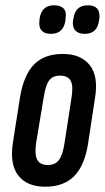

<svg xmlns="http://www.w3.org/2000/svg" viewBox="-20 -700 396 726"><path d="M151 6Q82 6 49 -36.5Q16 -79 29 -162L56 -334Q70 -417 109 -456.5Q148 -496 217 -496Q286 -496 319.5 -453.5Q353 -411 339 -328L313 -157Q300 -74 260.5 -34Q221 6 151 6ZM161 -76Q188 -76 202.5 -94.5Q217 -113 224 -159L250 -328Q258 -374 247.5 -394Q237 -414 207 -414Q179 -414 165.5 -395.5Q152 -377 145 -330L117 -162Q110 -117 120.5 -96.5Q131 -76 161 -76ZM300 -572Q277 -572 265 -584.5Q253 -597 256 -621L258 -631Q265 -680 312 -680Q336 -680 347 -668Q358 -656 356 -631L354 -620Q347 -572 300 -572ZM172 -572Q149 -572 137.5 -584.5Q126 -597 129 -621L130 -631Q138 -680 184 -680Q209 -680 220.5 -668Q232 -656 228 -631L227 -620Q219 -572 172 -572Z"/></svg>

Font: Sofia Sans Extra Condensed SemiBold
Style: Italic
Weight: 600
Italic angle: -9°
Designer: Botio Nikoltchev, Ani Petrova
Foundry: lettersoup
Version: Version 4.101